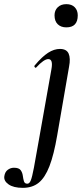

<svg xmlns="http://www.w3.org/2000/svg" viewBox="-131 -631 400 926"><path d="M-21 275Q-66 275 -90 258Q-114 241 -110 218Q-107 198 -93.5 188Q-80 178 -64 178Q-40 178 -31.5 189.5Q-23 201 -21 216.5Q-19 232 -15.5 243.5Q-12 255 1 255Q11 255 17.5 239Q24 223 32.5 178Q41 133 56 47L117 -297Q126 -346 102 -346Q81 -346 44 -306Q41 -302 37 -306.5Q33 -311 36 -315Q72 -358 101 -376.5Q130 -395 158 -395Q190 -395 200 -372.5Q210 -350 202 -309L145 21Q129 115 107.5 170.5Q86 226 55.5 250.5Q25 275 -21 275ZM189 -499Q163 -499 147.5 -514Q132 -529 132 -557Q132 -581 147.5 -596Q163 -611 189 -611Q215 -611 229.5 -596Q244 -581 244 -557Q244 -499 189 -499Z"/></svg>

Font: Cormorant Infant Light
Style: Italic
Weight: 300
Italic angle: -10°
Designer: Christian Thalmann (Catharsis Fonts)
Foundry: Catharsis Fonts
Version: Version 4.001